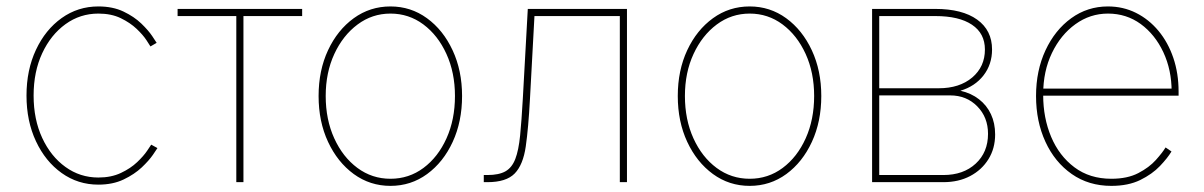

<svg xmlns="http://www.w3.org/2000/svg" viewBox="-20 -574 3793 605"><path d="M290 7.8Q225.6 7.8 174.3 -28.8Q123 -65.4 93.3 -128.9Q63.5 -192.4 63.5 -272.9Q63.5 -353.5 93.3 -417Q123 -480.5 174.3 -517.1Q225.6 -553.7 290 -553.7Q335.4 -553.7 369.1 -537.6Q402.8 -521.5 425.3 -499.8Q447.8 -478 459.7 -460.2Q471.7 -442.4 473.6 -439L454.1 -427.7Q452.1 -431.2 441.4 -447.5Q430.7 -463.9 410.4 -483.2Q390.1 -502.4 360.4 -516.8Q330.6 -531.2 290 -531.2Q232.4 -531.2 186.3 -497.8Q140.1 -464.4 113 -406.2Q85.9 -348.1 85.9 -272.9Q85.9 -197.8 113 -139.4Q140.1 -81.1 186.3 -47.9Q232.4 -14.6 290 -14.6Q330.6 -14.6 361.1 -29.1Q391.6 -43.5 412.1 -63Q432.6 -82.5 443.6 -98.9Q454.6 -115.2 456.5 -118.2L476.1 -107.4Q474.1 -104 461.9 -86.2Q449.7 -68.4 426.8 -46.6Q403.8 -24.9 369.6 -8.5Q335.4 7.8 290 7.8Z M724.6 0V-523.4H539.6V-545.9H932.1V-523.4H747.1V0Z M1210.4 11.7Q1146 11.7 1094.7 -25.6Q1043.5 -63 1013.7 -127Q983.9 -190.9 983.9 -271.5Q983.9 -352.1 1013.7 -415.8Q1043.5 -479.5 1094.7 -516.6Q1146 -553.7 1210.4 -553.7Q1274.4 -553.7 1325.4 -516.6Q1376.5 -479.5 1406.2 -415.5Q1436 -351.6 1436 -271.5Q1436 -190.9 1406.5 -127Q1377 -63 1325.9 -25.6Q1274.9 11.7 1210.4 11.7ZM1210.4 -10.7Q1268.6 -10.7 1314.5 -44.9Q1360.4 -79.1 1387 -138.2Q1413.6 -197.3 1413.6 -271.5Q1413.6 -345.2 1386.7 -404.1Q1359.9 -462.9 1314 -497.1Q1268.1 -531.2 1210.4 -531.2Q1152.8 -531.2 1106.7 -496.8Q1060.5 -462.4 1033.4 -403.8Q1006.3 -345.2 1006.3 -271.5Q1006.3 -197.3 1033.2 -138.2Q1060.1 -79.1 1106.2 -44.9Q1152.3 -10.7 1210.4 -10.7Z M1504.4 0V-22.5H1516.1Q1552.2 -22.5 1572.8 -34.2Q1593.3 -45.9 1603.8 -73.2Q1614.3 -100.6 1618.9 -147Q1623.5 -193.4 1627.4 -262.7L1643.1 -545.9H1955.6V0H1933.1V-523.4H1664.1L1649.9 -261.7Q1645 -170.4 1636.7 -112.5Q1628.4 -54.7 1601.8 -27.3Q1575.2 0 1516.1 0Z M2342.3 11.7Q2277.8 11.7 2226.6 -25.6Q2175.3 -63 2145.5 -127Q2115.7 -190.9 2115.7 -271.5Q2115.7 -352.1 2145.5 -415.8Q2175.3 -479.5 2226.6 -516.6Q2277.8 -553.7 2342.3 -553.7Q2406.2 -553.7 2457.3 -516.6Q2508.3 -479.5 2538.1 -415.5Q2567.9 -351.6 2567.9 -271.5Q2567.9 -190.9 2538.3 -127Q2508.8 -63 2457.8 -25.6Q2406.7 11.7 2342.3 11.7ZM2342.3 -10.7Q2400.4 -10.7 2446.3 -44.9Q2492.2 -79.1 2518.8 -138.2Q2545.4 -197.3 2545.4 -271.5Q2545.4 -345.2 2518.6 -404.1Q2491.7 -462.9 2445.8 -497.1Q2399.9 -531.2 2342.3 -531.2Q2284.7 -531.2 2238.5 -496.8Q2192.4 -462.4 2165.3 -403.8Q2138.2 -345.2 2138.2 -271.5Q2138.2 -197.3 2165 -138.2Q2191.9 -79.1 2238 -44.9Q2284.2 -10.7 2342.3 -10.7Z M2728 0V-545.9H2927.2Q3012.2 -545.9 3059.1 -512.2Q3106 -478.5 3106 -418Q3106 -371.1 3079.1 -336.4Q3052.2 -301.8 3006.3 -288.1Q3040.5 -280.3 3064.9 -261.2Q3089.4 -242.2 3102.5 -214.1Q3115.7 -186 3115.7 -150.4Q3115.7 -106.4 3094.7 -72.5Q3073.7 -38.6 3037.1 -19.3Q3000.5 0 2952.6 0ZM2750.5 -22.5H2952.6Q3015.6 -22.5 3054.4 -58.3Q3093.3 -94.2 3093.3 -152.3Q3093.3 -204.6 3059.3 -239Q3025.4 -273.4 2974.1 -273.4H2750.5ZM2750.5 -295.9H2938Q3003.4 -295.9 3043.5 -329.8Q3083.5 -363.8 3083.5 -418Q3083.5 -468.8 3042.7 -496.1Q3002 -523.4 2927.2 -523.4H2750.5Z M3481.9 11.7Q3410.6 11.7 3357.2 -25.6Q3303.7 -63 3274.2 -127.2Q3244.6 -191.4 3244.6 -271.5Q3244.6 -351.6 3274.4 -415.5Q3304.2 -479.5 3355.5 -516.6Q3406.7 -553.7 3471.2 -553.7Q3519 -553.7 3559.6 -533.4Q3600.1 -513.2 3630.4 -476.8Q3660.6 -440.4 3677.2 -391.6Q3693.8 -342.8 3693.8 -285.2V-272.5H3256.3V-294.9H3681.6L3671.9 -285.2Q3671.9 -353.5 3645.8 -409.4Q3619.6 -465.3 3574.5 -498.3Q3529.3 -531.2 3471.2 -531.2Q3415 -531.2 3368.7 -497.8Q3322.3 -464.4 3294.7 -407Q3267.1 -349.6 3267.1 -277.3V-274.4Q3267.1 -202.6 3292.2 -142.8Q3317.4 -83 3365.5 -46.9Q3413.6 -10.7 3481.9 -10.7Q3532.7 -10.7 3566.9 -28.6Q3601.1 -46.4 3622.1 -69.8Q3643.1 -93.3 3652.8 -109.4L3671.4 -96.7Q3659.2 -76.2 3635 -50.8Q3610.8 -25.4 3573 -6.8Q3535.2 11.7 3481.9 11.7Z"/></svg>

Font: Inter Thin
Style: Regular
Weight: 250
Designer: Rasmus Andersson
Foundry: rsms
Version: Version 4.001;git-66647c0bb